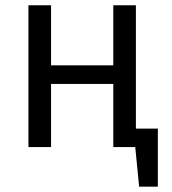

<svg xmlns="http://www.w3.org/2000/svg" viewBox="-20 -560 655 731"><path d="M411.3 0V-240.5H174.4V0H88.2V-540H174.4V-311.3H411.3V-540H497.4V-70.3H581V150.8H509.7L494.9 0Z"/></svg>

Font: FiraCode Nerd Font
Style: Regular
Weight: 400
Designer: Carrois Corporate, Edenspiekermann AG, Nikita Prokopov
Foundry: Carrois Corporate, Edenspiekermann AG, Nikita Prokopov
Version: Version 6.002;Nerd Fonts 3.4.0